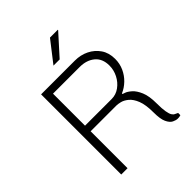

<svg xmlns="http://www.w3.org/2000/svg" viewBox="-246 -1025 1162 1162"><g transform="rotate(-45 335.0 -444.0)"><path d="M589 3Q574 3 555.5 -6Q537 -15 524 -43Q511 -71 511 -127Q511 -193 496 -231Q481 -269 458.5 -287.5Q436 -306 415 -311Q394 -316 382 -316H161V0H107V-686H396Q445 -686 485.5 -666Q526 -646 551 -609.5Q576 -573 576 -521Q576 -480 560 -445Q544 -410 517 -384Q490 -358 457 -344V-339Q457 -339 473 -333.5Q489 -328 510 -309.5Q531 -291 547 -253.5Q563 -216 563 -153Q563 -107 567.5 -81.5Q572 -56 579 -44.5Q586 -33 595.5 -29Q605 -25 614 -20V-1Q614 -1 607 1Q600 3 589 3ZM161 -364H389Q426 -364 456.5 -386Q487 -408 505 -443Q523 -478 523 -517Q523 -576 485.5 -607Q448 -638 389 -638H161ZM283 -756 388 -891H455V-888L336 -756Z"/></g></svg>

Font: Chivo Medium Thin
Style: Regular
Weight: 250
Version: Version 2.002